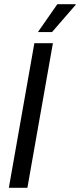

<svg xmlns="http://www.w3.org/2000/svg" viewBox="-20 -891 379 911"><path d="M22 0 143 -686H231L110 0ZM160 -739 252 -871H339V-868L227 -739Z"/></svg>

Font: Archivo Condensed
Style: Italic
Weight: 400
Width: 3
Italic angle: -10°
Designer: Hector Gatti
Foundry: Omnibus-Type
Version: Version 2.001